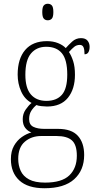

<svg xmlns="http://www.w3.org/2000/svg" viewBox="-20 -762 513 1022"><path d="M217 240Q128 240 83 198.5Q38 157 38 85Q38 43 54.5 14Q71 -15 96 -32.5Q121 -50 147 -57Q128 -64 114.5 -81Q101 -98 101 -128Q101 -156 116.5 -178.5Q132 -201 148 -214Q111 -234 92.5 -275.5Q74 -317 74 -365Q74 -449 114 -496Q154 -543 230 -543Q263 -543 289 -532.5Q315 -522 330 -506Q344 -522 364 -540.5Q384 -559 411 -559Q435 -559 446 -545.5Q457 -532 457 -513Q457 -495 450.5 -484Q444 -473 430 -473Q430 -498 424.5 -510.5Q419 -523 405 -523Q388 -523 375.5 -513Q363 -503 347 -485Q360 -466 369.5 -436.5Q379 -407 379 -364Q379 -288 341.5 -241.5Q304 -195 230 -195Q219 -195 200.5 -197Q182 -199 174 -203Q158 -190 146.5 -172Q135 -154 135 -128Q135 -98 157.5 -87Q180 -76 216 -76H289Q361 -76 394.5 -39Q428 -2 428 63Q428 144 375 192Q322 240 217 240ZM227 -225Q281 -225 309.5 -257.5Q338 -290 338 -365Q338 -444 309.5 -478.5Q281 -513 226 -513Q175 -513 145 -477.5Q115 -442 115 -364Q115 -293 144.5 -259Q174 -225 227 -225ZM220 210Q309 210 349 171.5Q389 133 389 67Q389 9 363 -14.5Q337 -38 281 -38H199Q148 -38 112.5 -8Q77 22 77 84Q77 118 90 147Q103 176 134.5 193Q166 210 220 210ZM234 -654Q221 -654 213 -663Q205 -672 205 -698Q205 -724 213 -733Q221 -742 234 -742Q248 -742 256 -733Q264 -724 264 -698Q264 -672 256 -663Q248 -654 234 -654Z"/></svg>

Font: Noto Serif Tamil SemiCondensed ExtraLight
Style: Regular
Weight: 200
Width: 4
Designer: Indian Type Foundry, Tom Grace, and the Monotype Design Team
Foundry: Monotype Imaging Inc.
Version: Version 2.004; ttfautohint (v1.8.4.7-5d5b)